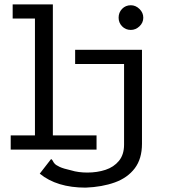

<svg xmlns="http://www.w3.org/2000/svg" viewBox="-20 -685 790 879"><path d="M29 0V-65H140V-600H38V-665H222V-65H422V0ZM579 -548Q555 -548 539 -564.5Q523 -581 523 -604Q523 -628 539 -644.5Q555 -661 579 -661Q601 -661 618.5 -644Q636 -627 636 -604Q636 -581 618.5 -564.5Q601 -548 579 -548ZM372 174Q240 174 162 110L214 43Q220 47 222 52Q224 57 230 64Q236 71 253 79Q270 87 306 95Q322 100 341 102.5Q360 105 380 105Q425 105 463 92.5Q501 80 524.5 51.5Q548 23 548 -23V-392H324V-457H630V-27Q630 42 597 85.5Q564 129 506 150Q448 171 372 174Z"/></svg>

Font: Inconsolata ExtraExpanded Thin
Style: Regular
Weight: 100
Width: 8
Monospace: yes
Designer: Raph Levien, Cyreal, Brenton Simpson
Foundry: Raph Levien, Cyreal, Google
Version: Version 3.100; ttfautohint (v1.8.4.7-5d5b)